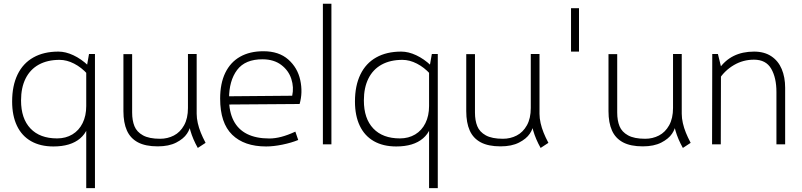

<svg xmlns="http://www.w3.org/2000/svg" viewBox="-20 -760 4225 1011"><path d="M261.2 11.2Q192.4 11.2 143.6 -16.6Q94.7 -44.4 69.3 -97.7Q43.9 -150.9 43.9 -225.6Q43.9 -308.6 72.5 -367.7Q101.1 -426.8 155.8 -457.5Q210.4 -488.3 287.6 -488.3Q325.7 -488.3 366.7 -469Q407.7 -449.7 444.3 -415L440.9 -369.6Q408.7 -405.3 370.1 -425Q331.5 -444.8 293.9 -444.8Q230 -444.8 184.3 -419.7Q138.7 -394.5 114.7 -346.4Q90.8 -298.3 90.8 -231Q90.8 -135.7 140.4 -83.5Q189.9 -31.2 280.8 -31.2Q326.2 -31.2 361.1 -52.2Q396 -73.2 415 -111.8Q434.1 -150.4 434.1 -201.7L452.1 -151.4Q452.1 -74.2 402.3 -31.5Q352.5 11.2 261.2 11.2ZM434.1 -392.6 448.7 -475.6H480V230.5H434.1Z M810.5 10.7Q746.1 10.7 706.3 -10.5Q666.5 -31.7 648.2 -72.8Q629.9 -113.8 629.9 -174.8V-475.1H675.8V-167.5Q675.8 -125.5 688 -95.5Q700.2 -65.4 732.7 -47.4Q765.1 -29.3 823.2 -29.3Q862.3 -29.3 895.5 -46.4Q928.7 -63.5 949.2 -100.1Q969.7 -136.7 969.7 -191.4L982.4 -104Q982.4 -83 964.6 -56.2Q946.8 -29.3 908 -9.3Q869.1 10.7 810.5 10.7ZM1021.5 19Q969.7 -73.2 969.7 -160.2L1015.6 -161.1Q1015.6 -137.2 1021.5 -111.6Q1027.3 -85.9 1037.4 -61.3Q1047.4 -36.6 1060.1 -12.7L1062.5 -7.8ZM969.7 -160.2V-475.6H1015.6V-103Z M1381.3 11.2Q1266.1 11.2 1202.6 -50.5Q1139.2 -112.3 1139.2 -240.7Q1139.2 -320.8 1166.3 -376.7Q1193.4 -432.6 1244.4 -461.4Q1295.4 -490.2 1366.7 -490.2Q1448.7 -490.2 1497.8 -446.8Q1546.9 -403.3 1561 -338.4Q1575.2 -273.4 1557.6 -212.4L1163.6 -209.5L1168 -252.9L1518.6 -255.9Q1528.3 -300.3 1513.9 -344.7Q1499.5 -389.2 1460.9 -418.2Q1422.4 -447.3 1363.3 -447.8Q1271 -448.2 1228.5 -391.6Q1186 -335 1186 -240.2Q1186 -171.4 1210 -124.8Q1233.9 -78.1 1281.2 -54.4Q1328.6 -30.8 1398.4 -30.8Q1428.2 -30.8 1461.7 -39.6Q1495.1 -48.3 1535.2 -66.9L1550.3 -22.9Q1515.1 -8.3 1467.5 1.5Q1419.9 11.2 1381.3 11.2Z M1680.2 -740.2H1725.1V0H1680.2Z M2066.4 11.2Q1997.6 11.2 1948.7 -16.6Q1899.9 -44.4 1874.5 -97.7Q1849.1 -150.9 1849.1 -225.6Q1849.1 -308.6 1877.7 -367.7Q1906.2 -426.8 1960.9 -457.5Q2015.6 -488.3 2092.8 -488.3Q2130.9 -488.3 2171.9 -469Q2212.9 -449.7 2249.5 -415L2246.1 -369.6Q2213.9 -405.3 2175.3 -425Q2136.7 -444.8 2099.1 -444.8Q2035.2 -444.8 1989.5 -419.7Q1943.8 -394.5 1919.9 -346.4Q1896 -298.3 1896 -231Q1896 -135.7 1945.6 -83.5Q1995.1 -31.2 2085.9 -31.2Q2131.3 -31.2 2166.3 -52.2Q2201.2 -73.2 2220.2 -111.8Q2239.3 -150.4 2239.3 -201.7L2257.3 -151.4Q2257.3 -74.2 2207.5 -31.5Q2157.7 11.2 2066.4 11.2ZM2239.3 -392.6 2253.9 -475.6H2285.2V230.5H2239.3Z M2615.7 10.7Q2551.3 10.7 2511.5 -10.5Q2471.7 -31.7 2453.4 -72.8Q2435.1 -113.8 2435.1 -174.8V-475.1H2481V-167.5Q2481 -125.5 2493.2 -95.5Q2505.4 -65.4 2537.8 -47.4Q2570.3 -29.3 2628.4 -29.3Q2667.5 -29.3 2700.7 -46.4Q2733.9 -63.5 2754.4 -100.1Q2774.9 -136.7 2774.9 -191.4L2787.6 -104Q2787.6 -83 2769.8 -56.2Q2752 -29.3 2713.1 -9.3Q2674.3 10.7 2615.7 10.7ZM2826.7 19Q2774.9 -73.2 2774.9 -160.2L2820.8 -161.1Q2820.8 -137.2 2826.7 -111.6Q2832.5 -85.9 2842.5 -61.3Q2852.5 -36.6 2865.2 -12.7L2867.7 -7.8ZM2774.9 -160.2V-475.6H2820.8V-103Z M2986.8 -716.8H3028.8V-488.3H2986.8Z M3364.7 10.7Q3300.3 10.7 3260.5 -10.5Q3220.7 -31.7 3202.4 -72.8Q3184.1 -113.8 3184.1 -174.8V-475.1H3230V-167.5Q3230 -125.5 3242.2 -95.5Q3254.4 -65.4 3286.9 -47.4Q3319.3 -29.3 3377.4 -29.3Q3416.5 -29.3 3449.7 -46.4Q3482.9 -63.5 3503.4 -100.1Q3523.9 -136.7 3523.9 -191.4L3536.6 -104Q3536.6 -83 3518.8 -56.2Q3501 -29.3 3462.2 -9.3Q3423.3 10.7 3364.7 10.7ZM3575.7 19Q3523.9 -73.2 3523.9 -160.2L3569.8 -161.1Q3569.8 -137.2 3575.7 -111.6Q3581.5 -85.9 3591.6 -61.3Q3601.6 -36.6 3614.3 -12.7L3616.7 -7.8ZM3523.9 -160.2V-475.6H3569.8V-103Z M4068.4 -275.4Q4068.4 -350.6 4040.8 -398.2Q4013.2 -445.8 3950.2 -445.8Q3893.1 -445.8 3844.7 -417.5Q3796.4 -389.2 3766.1 -342.3V-397.5Q3829.1 -488.3 3950.7 -488.3Q4004.4 -488.3 4041.3 -463.9Q4078.1 -439.5 4096.2 -396.5Q4114.3 -353.5 4114.3 -297.9V0H4068.4ZM3730.5 -475.6H3760.3L3776.4 -409.7L3775.4 0H3729.5Z"/></svg>

Font: DavidDev Light
Style: Regular
Weight: 300
Designer: David.dev
Foundry: David.dev
Version: Version 1.001;FEAKit 1.0